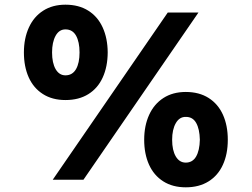

<svg xmlns="http://www.w3.org/2000/svg" viewBox="-20 -760 1064 812"><path d="M81.1 -538.1Q81.1 -597.7 102.1 -643.6Q123 -689.5 162.6 -714.8Q202.1 -740.2 256.8 -740.2Q313.5 -740.2 353.5 -714.8Q393.6 -689.5 414.3 -643.8Q435.1 -598.1 435.5 -538.1Q435.1 -477.5 414.3 -432.1Q393.6 -386.7 353.5 -361.8Q313.5 -336.9 256.8 -336.9Q201.2 -336.9 161.4 -362.3Q121.6 -387.7 101.3 -433.1Q81.1 -478.5 81.1 -538.1ZM316.4 -538.1Q316.4 -583 301.5 -609.4Q286.6 -635.7 256.8 -635.7Q230 -635.7 215.1 -608.6Q200.2 -581.5 200.2 -538.1Q200.2 -493.7 215.3 -467.5Q230.5 -441.4 256.8 -441.4Q286.1 -441.4 301.3 -467.3Q316.4 -493.2 316.4 -538.1ZM589.8 -168.9Q589.8 -228.5 610.8 -274.4Q631.8 -320.3 671.4 -345.7Q710.9 -371.1 765.6 -371.1Q822.3 -371.1 862.3 -345.7Q902.3 -320.3 922.9 -274.7Q943.4 -229 943.4 -168.9Q943.4 -108.4 922.6 -63Q901.9 -17.6 861.8 7.3Q821.8 32.2 765.6 32.2Q710 32.2 670.2 6.8Q630.4 -18.6 610.1 -64Q589.8 -109.4 589.8 -168.9ZM825.2 -168.9Q824.2 -214.4 809.6 -240.2Q794.9 -266.1 765.6 -265.6Q738.8 -266.1 723.4 -239Q708 -211.9 708 -168.9Q708 -124.5 723.4 -98.4Q738.8 -72.3 765.6 -72.3Q794.4 -72.3 809.3 -97.9Q824.2 -123.5 825.2 -168.9ZM689.5 -707H819.3L333 0H203.1Z"/></svg>

Font: Pretendard JP Black
Style: Regular
Weight: 900
Designer: Base glyphs from Inter by Rasmus Andersson; Hangeul glyphs from Noto Sans CJK(Source Han Sans) by Jang Soo-young and Kan
Foundry: Kil Hyung-jin
Version: Version 1.309